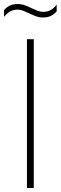

<svg xmlns="http://www.w3.org/2000/svg" viewBox="-52 -935 302 955"><path d="M82 0V-740H116V0ZM163 -848Q143.5 -848 126 -854.5Q108.5 -861 92.5 -869Q78 -876 63.8 -881.5Q49.5 -887 35 -887Q14 -887 -1.8 -878Q-17.5 -869 -32 -851V-884Q-20.5 -898.5 -3.5 -906.8Q13.5 -915 35 -915Q54.5 -915 72 -908.5Q89.5 -902 105.5 -894Q120 -887.5 134.2 -881.8Q148.5 -876 163 -876Q184 -876 200 -885Q216 -894 230 -912V-879Q219 -865 202 -856.5Q185 -848 163 -848Z"/></svg>

Font: Encode Sans Condensed Thin
Style: Regular
Weight: 100
Width: 3
Designer: Multiple Designers
Foundry: Impallari Type
Version: Version 3.000; ttfautohint (v1.8.3) -l 8 -r 50 -G 200 -x 14 